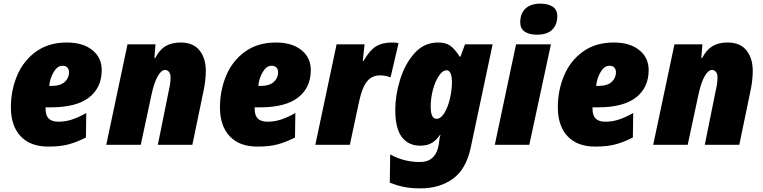

<svg xmlns="http://www.w3.org/2000/svg" viewBox="-20 -797 4202 1057"><path d="M40 -206Q40 -300 74.5 -381.5Q109 -463 178.5 -513Q248 -563 348 -563Q436 -563 488 -521.5Q540 -480 540 -411Q540 -315 470.5 -260.5Q401 -206 259 -206H231V-198Q231 -161 248.5 -144Q266 -127 302 -127Q340 -127 376.5 -139Q413 -151 455 -175L453 -40Q404 -15 358.5 -2.5Q313 10 246 10Q147 10 93.5 -47Q40 -104 40 -206ZM262 -324Q313 -324 336.5 -346Q360 -368 360 -399Q360 -415 351 -425Q342 -435 324 -435Q296 -435 275.5 -400.5Q255 -366 251 -324Z M682 -553H836L830 -477H834Q858 -523 891.5 -543Q925 -563 974 -563Q1044 -563 1078.5 -519.5Q1113 -476 1113 -408Q1113 -353 1100 -294L1039 0H849L910 -302Q919 -338 919 -372Q919 -391 910 -401.5Q901 -412 889 -412Q868 -412 848 -377Q828 -342 813 -271L755 0H565Z M1191 -206Q1191 -300 1225.5 -381.5Q1260 -463 1329.5 -513Q1399 -563 1499 -563Q1587 -563 1639 -521.5Q1691 -480 1691 -411Q1691 -315 1621.5 -260.5Q1552 -206 1410 -206H1382V-198Q1382 -161 1399.5 -144Q1417 -127 1453 -127Q1491 -127 1527.5 -139Q1564 -151 1606 -175L1604 -40Q1555 -15 1509.5 -2.5Q1464 10 1397 10Q1298 10 1244.5 -47Q1191 -104 1191 -206ZM1413 -324Q1464 -324 1487.5 -346Q1511 -368 1511 -399Q1511 -415 1502 -425Q1493 -435 1475 -435Q1447 -435 1426.5 -400.5Q1406 -366 1402 -324Z M1833 -553H1987L1977 -461H1981Q2014 -519 2049 -541Q2084 -563 2139 -563Q2164 -563 2174 -559L2130 -371Q2104 -382 2071 -382Q2029 -382 2002 -350.5Q1975 -319 1958 -243L1906 0H1716Z M2126 209 2128 53Q2203 95 2292 95Q2333 95 2357.5 74.5Q2382 54 2391 18L2396 -4Q2397 -9 2398.5 -25Q2400 -41 2405 -54H2402Q2383 -26 2358 -10.5Q2333 5 2293 5Q2229 5 2192.5 -42Q2156 -89 2156 -194Q2156 -270 2182 -356.5Q2208 -443 2261 -503Q2314 -563 2392 -563Q2434 -563 2458.5 -545.5Q2483 -528 2511 -485H2515L2540 -553H2692L2572 13Q2547 134 2473.5 187Q2400 240 2295 240Q2242 240 2203.5 232Q2165 224 2126 209ZM2468 -344Q2468 -410 2438 -410Q2417 -410 2396.5 -380Q2376 -350 2363.5 -303.5Q2351 -257 2351 -210Q2351 -143 2383 -143Q2407 -143 2426.5 -175Q2446 -207 2457 -254.5Q2468 -302 2468 -344Z M2844 -674Q2844 -724 2873.5 -750.5Q2903 -777 2955 -777Q2996 -777 3022 -760.5Q3048 -744 3048 -709Q3048 -661 3020 -633.5Q2992 -606 2936 -606Q2894 -606 2869 -622.5Q2844 -639 2844 -674ZM2821 -553H3013L2894 0H2704Z M3051 -206Q3051 -300 3085.5 -381.5Q3120 -463 3189.5 -513Q3259 -563 3359 -563Q3447 -563 3499 -521.5Q3551 -480 3551 -411Q3551 -315 3481.5 -260.5Q3412 -206 3270 -206H3242V-198Q3242 -161 3259.5 -144Q3277 -127 3313 -127Q3351 -127 3387.5 -139Q3424 -151 3466 -175L3464 -40Q3415 -15 3369.5 -2.5Q3324 10 3257 10Q3158 10 3104.5 -47Q3051 -104 3051 -206ZM3273 -324Q3324 -324 3347.5 -346Q3371 -368 3371 -399Q3371 -415 3362 -425Q3353 -435 3335 -435Q3307 -435 3286.5 -400.5Q3266 -366 3262 -324Z M3693 -553H3847L3841 -477H3845Q3869 -523 3902.5 -543Q3936 -563 3985 -563Q4055 -563 4089.5 -519.5Q4124 -476 4124 -408Q4124 -353 4111 -294L4050 0H3860L3921 -302Q3930 -338 3930 -372Q3930 -391 3921 -401.5Q3912 -412 3900 -412Q3879 -412 3859 -377Q3839 -342 3824 -271L3766 0H3576Z"/></svg>

Font: Noto Sans Display Black
Style: Italic
Weight: 900
Italic angle: -12°
Designer: Monotype Design team
Foundry: Monotype Imaging Inc.
Version: Version 1.000